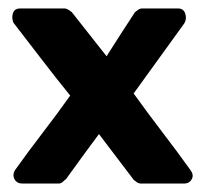

<svg xmlns="http://www.w3.org/2000/svg" viewBox="-20 -434 506 454"><path d="M313 0Q308 0 303 -3.5Q298 -7 296 -9L214 -117Q206 -106 197 -94Q188 -82 180 -71L135 -9V-10Q133 -8 128.5 -4Q124 0 119 0H33Q20 0 14.5 -10Q9 -20 15 -31Q47 -76 80.5 -119.5Q114 -163 146 -208Q129 -229 112 -250.5Q95 -272 79 -293Q62 -315 45.5 -336.5Q29 -358 12 -380Q7 -391 10.5 -402.5Q14 -414 28 -414H132Q137 -414 142.5 -410.5Q148 -407 150 -405L232 -301Q249 -328 265.5 -353.5Q282 -379 299 -405Q301 -407 306 -410.5Q311 -414 316 -414H401Q414 -414 418 -402Q422 -390 416 -379L296 -213Q329 -167 363.5 -122Q398 -77 431 -31L430 -32Q439 -21 433.5 -10.5Q428 0 415 0Z"/></svg>

Font: Stadtwerke
Style: Bold
Weight: 700
Designer: Santiago Orozco
Foundry: Typemade
Version: Version 1.003